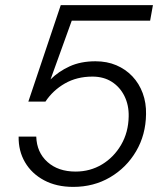

<svg xmlns="http://www.w3.org/2000/svg" viewBox="-20 -720 653 752"><path d="M267 12Q201 12 152.5 -14Q104 -40 78 -84.5Q52 -129 53 -185H122Q124 -123 166 -85.5Q208 -48 276 -48Q333 -48 379.5 -76Q426 -104 454.5 -153Q483 -202 484 -264Q485 -308 467.5 -343.5Q450 -379 418 -399.5Q386 -420 342 -420Q281 -420 234 -393Q187 -366 158 -322H91L218 -700H579L568 -639H261L178 -409Q209 -440 252.5 -460Q296 -480 354 -480Q399 -480 435.5 -464.5Q472 -449 498.5 -421Q525 -393 539 -355Q553 -317 552 -273Q551 -192 513 -127.5Q475 -63 411 -25.5Q347 12 267 12Z"/></svg>

Font: DM Sans 20pt Light
Style: Italic
Weight: 300
Italic angle: -10°
Version: Version 4.004;gftools[0.9.30]